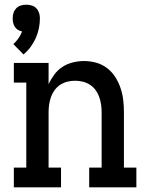

<svg xmlns="http://www.w3.org/2000/svg" viewBox="-20 -798 640 818"><path d="M80 -566 37 -610Q49 -621 58.5 -634.5Q68 -648 74 -664Q64 -666 56 -671Q48 -676 43 -684Q38 -692 36 -701Q34 -710 34 -720Q34 -732 37.5 -743Q41 -754 49 -762.5Q57 -771 68.5 -774.5Q80 -778 92 -778Q104 -778 115.5 -774.5Q127 -771 135 -762.5Q143 -754 146.5 -743Q150 -732 150 -720Q150 -698 145.5 -676.5Q141 -655 132 -635Q123 -615 110 -597.5Q97 -580 80 -566ZM39 0V-84H92V-446H39V-530H187V-439Q197 -461 211.5 -480.5Q226 -500 246 -513Q266 -526 290 -532Q314 -538 338 -538Q364 -538 389.5 -531Q415 -524 436 -508Q457 -492 471 -470Q485 -448 493.5 -423Q502 -398 505 -372Q508 -346 508 -320V-84H561V0H360V-84H413V-320Q413 -337 410.5 -353.5Q408 -370 402.5 -385.5Q397 -401 387 -414.5Q377 -428 363 -437Q349 -446 333 -450Q317 -454 300 -454Q283 -454 267 -450Q251 -446 237 -437Q223 -428 213 -414.5Q203 -401 197.5 -385.5Q192 -370 189.5 -353.5Q187 -337 187 -320V-84H240V0Z"/></svg>

Font: Iosevka Slab Medium Extended
Style: Regular
Weight: 500
Width: 7
Monospace: yes
Designer: Belleve Invis
Foundry: Belleve Invis
Version: Version 11.1.1; ttfautohint (v1.8.3)